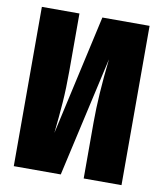

<svg xmlns="http://www.w3.org/2000/svg" viewBox="-79 -760 703 825"><g transform="rotate(10 272.0 -347.5)"><path d="M507 0H342V-245Q342 -363 360 -523L242 0H37V-695H201V-443Q201 -368 196.5 -307Q192 -246 184 -171L301 -695H507Z"/></g></svg>

Font: Fira Sans Compressed ExtraBold
Style: Regular
Weight: 800
Width: 1
Designer: bBox Type GmbH & Carrois Corporate GbR & Edenspiekermann AG
Foundry: bBox Type GmbH & Carrois Corporate GbR & Edenspiekermann AG
Version: Version 4.301